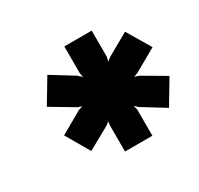

<svg xmlns="http://www.w3.org/2000/svg" viewBox="-97 -820 669 644"><g transform="rotate(-30 237.0 -497.5)"><path d="M218 -294H324V-394L320 -412L333 -400L419 -347L474 -439L387 -490L370 -496L385 -501L473 -551L419 -642L334 -594L320 -583L324 -599V-701H218V-599L221 -581L207 -594L121 -647L66 -555L155 -502L170 -497L154 -492L68 -443L121 -352L209 -401L220 -410L218 -396Z"/></g></svg>

Font: Fixel Display ExtraBold
Style: Italic
Weight: 800
Italic angle: -10°
Designer: AlfaBravo + MacPaw
Foundry: Kyrylo Tkachov, Marchela Mozhyna, Serhii Makarenko, Maria Weinstein, Zakhar Kryvoshyya
Version: Version 1.210;Glyphs 3.2 (3217)